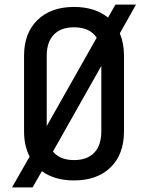

<svg xmlns="http://www.w3.org/2000/svg" viewBox="-20 -770 640 830"><path d="M32 40 108 -93Q84 -140 84 -202V-529Q84 -627 142 -683.5Q200 -740 300 -740Q390 -740 447 -694L479 -750H568L498 -626Q516 -583 516 -529V-202Q516 -103 458 -46.5Q400 10 300 10Q216 10 161 -30L121 40ZM182 -529V-225L398 -607Q368 -652 300 -652Q243 -652 212.5 -620Q182 -588 182 -529ZM300 -78Q357 -78 387.5 -110Q418 -142 418 -202V-485L209 -115Q239 -78 300 -78Z"/></svg>

Font: Tiny Medium
Style: Regular
Weight: 500
Monospace: yes
Designer: Philipp Nurullin, Konstantin Bulenkov
Foundry: JetBrains
Version: Version 2.251; ttfautohint (v1.8.4.7-5d5b)